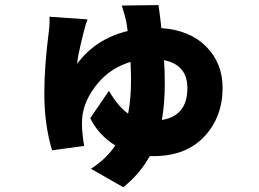

<svg xmlns="http://www.w3.org/2000/svg" viewBox="-20 -660 1040 772"><path d="M630.9 -177.7Q733.4 -194.3 733.4 -305.7Q733.4 -399.4 639.6 -418Q642.6 -373 642.6 -325.2Q642.6 -243.2 630.9 -177.7ZM469.7 -637.7 617.2 -639.6Q618.2 -631.8 620.6 -615.2Q623 -598.6 625 -581.1Q627 -563.5 628.9 -546.9Q743.2 -539.1 809.1 -472.7Q875 -406.2 875 -306.6Q875 -189.5 801.3 -110.8Q727.5 -32.2 596.7 -32.2H582Q542 40 475.6 92.8L345.7 18.6Q408.2 -21.5 443.4 -75.2Q377 -116.2 342.8 -184.6L418 -294.9Q455.1 -231.4 495.1 -203.1Q506.8 -260.7 506.8 -338.9Q506.8 -362.3 504.9 -411.1Q423.8 -386.7 372.1 -323.7Q320.3 -260.7 311.5 -195.3Q309.6 -181.6 309.6 -162.1Q309.6 -124 318.4 -73.2L189.5 -55.7Q158.2 -157.2 158.2 -287.1Q158.2 -393.6 176.8 -537.1Q180.7 -570.3 178.7 -592.8L332 -582Q328.1 -572.3 324.7 -561Q321.3 -549.8 318.4 -538.6Q315.4 -527.3 314.5 -523.4Q292 -432.6 290 -403.3Q364.3 -503.9 493.2 -535.2Q489.3 -566.4 486.3 -579.1Q483.4 -593.8 469.7 -637.7Z"/></svg>

Font: Gen Shin Gothic Heavy
Style: Bold
Weight: 900
Designer: [Source Han Sans]
Ryoko NISHIZUKA  (kana & ideographs); Paul D. Hunt (Latin, Greek & Cyrillic); Wenlong ZHANG  (bopomofo
Version: Version 1.002.20150607